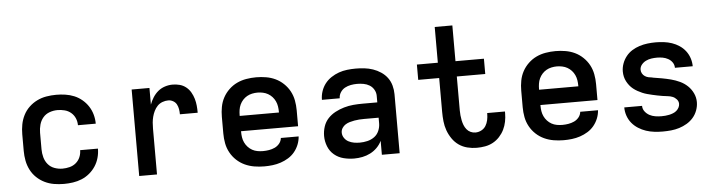

<svg xmlns="http://www.w3.org/2000/svg" viewBox="-46 -938 4292 1150"><g transform="rotate(-5 2100.0 -363.5)"><path d="M298 8Q268 8 238.5 3Q209 -2 182.5 -15Q156 -28 134.5 -48.5Q113 -69 99.5 -95.5Q86 -122 80.5 -151Q75 -180 75 -210V-310Q75 -340 80.5 -369Q86 -398 99.5 -424.5Q113 -451 134.5 -471.5Q156 -492 182.5 -505Q209 -518 238.5 -523Q268 -528 298 -528Q325 -528 352.5 -524Q380 -520 405.5 -509.5Q431 -499 452.5 -481Q474 -463 489 -440Q504 -417 511.5 -390Q519 -363 519 -335Q519 -335 519 -335Q519 -335 519 -335H412Q412 -335 412 -335Q412 -335 412 -335Q412 -357 403.5 -377Q395 -397 378.5 -411Q362 -425 340.5 -430.5Q319 -436 298 -436Q273 -436 249.5 -427.5Q226 -419 210.5 -400.5Q195 -382 188.5 -358Q182 -334 182 -310V-210Q182 -186 188.5 -162Q195 -138 210.5 -119.5Q226 -101 249.5 -92.5Q273 -84 298 -84Q319 -84 340.5 -89.5Q362 -95 378.5 -109Q395 -123 403.5 -143Q412 -163 412 -185Q412 -185 412 -185Q412 -185 412 -185H519Q519 -185 519 -185Q519 -185 519 -185Q519 -157 511.5 -130Q504 -103 489 -80Q474 -57 452.5 -39Q431 -21 405.5 -10.5Q380 0 352.5 4Q325 8 298 8Z M751 0V-520H858V-420Q866 -442 879 -462.5Q892 -483 910 -498Q928 -513 951 -520.5Q974 -528 998 -528Q1019 -528 1040 -522.5Q1061 -517 1078 -503.5Q1095 -490 1106 -471Q1117 -452 1123 -431.5Q1129 -411 1131 -390Q1133 -369 1133 -347H1026Q1026 -363 1023.5 -378Q1021 -393 1014 -406.5Q1007 -420 993 -428Q979 -436 964 -436Q946 -436 928.5 -429.5Q911 -423 898.5 -410Q886 -397 878 -380.5Q870 -364 865.5 -346.5Q861 -329 859.5 -311.5Q858 -294 858 -276V0Z M1503 8Q1473 8 1443 3Q1413 -2 1386 -14.5Q1359 -27 1337 -47.5Q1315 -68 1300.5 -94.5Q1286 -121 1280.5 -150.5Q1275 -180 1275 -210V-310Q1275 -340 1280.5 -369.5Q1286 -399 1300 -425Q1314 -451 1336 -472Q1358 -493 1384.5 -505.5Q1411 -518 1440.5 -523Q1470 -528 1500 -528Q1530 -528 1559.5 -523Q1589 -518 1615.5 -505.5Q1642 -493 1664 -472Q1686 -451 1700 -425Q1714 -399 1719.5 -369.5Q1725 -340 1725 -310V-214H1382V-210Q1382 -193 1384.5 -177Q1387 -161 1394 -146Q1401 -131 1412.5 -118.5Q1424 -106 1438.5 -98Q1453 -90 1469.5 -87Q1486 -84 1503 -84Q1521 -84 1539 -87Q1557 -90 1573.5 -97.5Q1590 -105 1602 -119.5Q1614 -134 1616 -153H1723Q1721 -127 1711.5 -103.5Q1702 -80 1686 -60.5Q1670 -41 1648 -27.5Q1626 -14 1602 -6Q1578 2 1553 5Q1528 8 1503 8ZM1618 -306V-310Q1618 -326 1615.5 -342.5Q1613 -359 1606 -374Q1599 -389 1588 -401Q1577 -413 1563 -421Q1549 -429 1532.5 -432.5Q1516 -436 1500 -436Q1484 -436 1467.5 -432.5Q1451 -429 1437 -421Q1423 -413 1412 -401Q1401 -389 1394 -374Q1387 -359 1384.5 -342.5Q1382 -326 1382 -310V-306Z M2043 8Q2011 8 1979.5 0Q1948 -8 1923.5 -28.5Q1899 -49 1887 -79.5Q1875 -110 1875 -142Q1875 -171 1884 -198.5Q1893 -226 1912 -246.5Q1931 -267 1956.5 -280.5Q1982 -294 2009.5 -302Q2037 -310 2065 -312.5Q2093 -315 2122 -315H2210V-355Q2210 -374 2200 -391.5Q2190 -409 2173.5 -419Q2157 -429 2137.5 -432.5Q2118 -436 2099 -436Q2080 -436 2061 -432.5Q2042 -429 2025.5 -420Q2009 -411 1998.5 -394.5Q1988 -378 1988 -359Q1988 -359 1988 -359Q1988 -359 1988 -359Q1988 -359 1988 -359Q1988 -359 1988 -359H1881Q1881 -359 1881 -359.5Q1881 -360 1881 -360Q1881 -386 1889.5 -411Q1898 -436 1913.5 -456Q1929 -476 1951 -490.5Q1973 -505 1997 -513.5Q2021 -522 2047 -525Q2073 -528 2099 -528Q2125 -528 2151 -525Q2177 -522 2202 -513.5Q2227 -505 2249.5 -490Q2272 -475 2287.5 -454Q2303 -433 2310 -407Q2317 -381 2317 -355V0H2210V-84Q2199 -61 2181 -43Q2163 -25 2140.5 -13.5Q2118 -2 2093 3Q2068 8 2043 8ZM2085 -84Q2108 -84 2131 -89.5Q2154 -95 2172.5 -108.5Q2191 -122 2200.5 -144Q2210 -166 2210 -189V-223H2122Q2107 -223 2092.5 -222Q2078 -221 2064 -218.5Q2050 -216 2036 -212Q2022 -208 2010 -200.5Q1998 -193 1990 -180.5Q1982 -168 1982 -153Q1982 -136 1992 -121Q2002 -106 2017.5 -98Q2033 -90 2050 -87Q2067 -84 2085 -84Z M2780 8Q2752 8 2724 1Q2696 -6 2673 -22Q2650 -38 2633.5 -62Q2617 -86 2607.5 -112.5Q2598 -139 2595 -167.5Q2592 -196 2592 -224V-428H2466V-520H2592V-735H2698V-520H2869V-428H2698V-224Q2698 -209 2699.5 -194Q2701 -179 2704 -164Q2707 -149 2712.5 -135Q2718 -121 2727.5 -109Q2737 -97 2751 -90.5Q2765 -84 2780 -84Q2799 -84 2816 -93Q2833 -102 2842.5 -117.5Q2852 -133 2856 -151.5Q2860 -170 2860 -188Q2860 -190 2860 -191Q2860 -192 2860 -194H2967Q2967 -191 2967 -188.5Q2967 -186 2967 -183Q2967 -158 2962 -133Q2957 -108 2946 -85.5Q2935 -63 2917.5 -44Q2900 -25 2878 -13Q2856 -1 2831 3.5Q2806 8 2780 8Z M3303 8Q3273 8 3243 3Q3213 -2 3186 -14.5Q3159 -27 3137 -47.5Q3115 -68 3100.5 -94.5Q3086 -121 3080.5 -150.5Q3075 -180 3075 -210V-310Q3075 -340 3080.5 -369.5Q3086 -399 3100 -425Q3114 -451 3136 -472Q3158 -493 3184.5 -505.5Q3211 -518 3240.5 -523Q3270 -528 3300 -528Q3330 -528 3359.5 -523Q3389 -518 3415.5 -505.5Q3442 -493 3464 -472Q3486 -451 3500 -425Q3514 -399 3519.5 -369.5Q3525 -340 3525 -310V-214H3182V-210Q3182 -193 3184.5 -177Q3187 -161 3194 -146Q3201 -131 3212.5 -118.5Q3224 -106 3238.5 -98Q3253 -90 3269.5 -87Q3286 -84 3303 -84Q3321 -84 3339 -87Q3357 -90 3373.5 -97.5Q3390 -105 3402 -119.5Q3414 -134 3416 -153H3523Q3521 -127 3511.5 -103.5Q3502 -80 3486 -60.5Q3470 -41 3448 -27.5Q3426 -14 3402 -6Q3378 2 3353 5Q3328 8 3303 8ZM3418 -306V-310Q3418 -326 3415.5 -342.5Q3413 -359 3406 -374Q3399 -389 3388 -401Q3377 -413 3363 -421Q3349 -429 3332.5 -432.5Q3316 -436 3300 -436Q3284 -436 3267.5 -432.5Q3251 -429 3237 -421Q3223 -413 3212 -401Q3201 -389 3194 -374Q3187 -359 3184.5 -342.5Q3182 -326 3182 -310V-306Z M3898 8Q3873 8 3847.5 5Q3822 2 3798 -6Q3774 -14 3752 -28Q3730 -42 3714 -61.5Q3698 -81 3689.5 -105.5Q3681 -130 3681 -156H3788Q3788 -137 3799.5 -122Q3811 -107 3827 -98.5Q3843 -90 3861.5 -87Q3880 -84 3898 -84Q3910 -84 3922 -85Q3934 -86 3945.5 -88.5Q3957 -91 3968.5 -95.5Q3980 -100 3989 -107.5Q3998 -115 4004 -126Q4010 -137 4010 -149Q4010 -164 3999.5 -176Q3989 -188 3975 -193.5Q3961 -199 3945.5 -200.5Q3930 -202 3915 -204.5Q3900 -207 3885 -210Q3870 -213 3855 -216.5Q3840 -220 3825 -224Q3810 -228 3796 -234Q3782 -240 3768.5 -247.5Q3755 -255 3743 -264.5Q3731 -274 3721.5 -286Q3712 -298 3705 -311.5Q3698 -325 3694.5 -340Q3691 -355 3691 -371Q3691 -395 3699.5 -418.5Q3708 -442 3723.5 -461.5Q3739 -481 3760 -494Q3781 -507 3804.5 -514.5Q3828 -522 3852.5 -525Q3877 -528 3902 -528Q3926 -528 3951 -525Q3976 -522 3999.5 -514Q4023 -506 4044 -492Q4065 -478 4080 -458.5Q4095 -439 4103 -415Q4111 -391 4111 -366H4004Q4004 -384 3994 -398.5Q3984 -413 3968.5 -421.5Q3953 -430 3936 -433Q3919 -436 3902 -436Q3885 -436 3868 -433.5Q3851 -431 3835.5 -423.5Q3820 -416 3809 -402.5Q3798 -389 3798 -372Q3798 -360 3804 -349.5Q3810 -339 3820 -332.5Q3830 -326 3841.5 -323.5Q3853 -321 3864 -320L3866 -319Q3893 -315 3920.5 -310Q3948 -305 3975 -298Q4002 -291 4027.5 -279Q4053 -267 4073 -248Q4093 -229 4105 -203.5Q4117 -178 4117 -150Q4117 -125 4108 -100.5Q4099 -76 4082.5 -57Q4066 -38 4044 -25Q4022 -12 3998 -4.5Q3974 3 3949 5.5Q3924 8 3898 8Z"/></g></svg>

Font: Zed Mono Semibold Extended
Style: Regular
Weight: 600
Width: 7
Monospace: yes
Designer: Belleve Invis
Foundry: Belleve Invis
Version: Version 1.0.0; ttfautohint (v1.8.4)